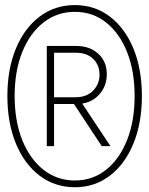

<svg xmlns="http://www.w3.org/2000/svg" viewBox="-20 -748 602 775"><path d="M181.6 -328.1V-355.5H285.2Q330.1 -355.5 356 -382.3Q381.8 -409.2 381.8 -446.3Q381.8 -485.4 356.2 -510.3Q330.6 -535.2 285.2 -535.2H181.6V-562.5H288.1Q342.3 -562.5 376.7 -531Q411.1 -499.5 411.1 -448.2Q411.1 -397.9 377.2 -363Q343.3 -328.1 288.1 -328.1ZM168.9 -158.2V-562.5H198.2V-348.6V-332.5V-158.2ZM390.6 -158.2 277.3 -330.1 298.8 -349.6 425.8 -158.2ZM282.2 7.8Q201.7 7.8 140.1 -38.8Q78.6 -85.4 44.2 -168.5Q9.8 -251.5 9.8 -360.4Q9.8 -469.2 44.2 -552Q78.6 -634.8 140.1 -681.2Q201.7 -727.5 282.2 -727.5Q362.3 -727.5 423.3 -681.2Q484.4 -634.8 518.6 -552Q552.7 -469.2 552.7 -360.4Q552.7 -251.5 518.6 -168.5Q484.4 -85.4 423.3 -38.8Q362.3 7.8 282.2 7.8ZM282.2 -19.5Q354 -19.5 408.2 -62.7Q462.4 -106 492.9 -182.6Q523.4 -259.3 523.4 -360.4Q523.4 -461.4 492.9 -537.8Q462.4 -614.3 408.2 -657.2Q354 -700.2 282.2 -700.2Q210.4 -700.2 155.5 -657.2Q100.6 -614.3 69.8 -537.8Q39.1 -461.4 39.1 -360.4Q39.1 -259.3 69.8 -182.6Q100.6 -106 155.5 -62.7Q210.4 -19.5 282.2 -19.5Z"/></svg>

Font: Reddit Mono ExtraLight
Style: Regular
Weight: 250
Monospace: yes
Designer: Stephen Hutchings
Foundry: Reddit
Version: Version 1.014